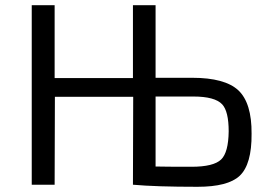

<svg xmlns="http://www.w3.org/2000/svg" viewBox="-20 -710 1016 738"><path d="M719 -411Q844 -411 896 -363Q948 -314 947 -196Q948 -78 901 -34Q856 8 739 8Q579 8 491 0L492 -338H191L190 0H102V-690H190V-410H491V-690H578V-411ZM578 -70Q615 -69 716 -69Q801 -69 830 -97Q858 -124 859 -205Q859 -282 834 -309Q806 -339 723 -339H578Z"/></svg>

Font: Taylor Sans
Style: Regular
Weight: 400
Italic angle: -8°
Designer: Natanael Gama
Version: Version 1.001 September 8, 2015